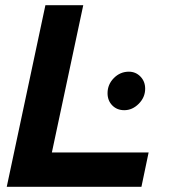

<svg xmlns="http://www.w3.org/2000/svg" viewBox="-20 -720 658 740"><path d="M6 0 155 -700H300.9L179.9 -132.3H552.8L525.1 0ZM459 -295.3Q430.7 -295.3 412.6 -313.9Q394.5 -332.5 394.5 -360.7Q394.5 -394.6 418.9 -419.2Q443.2 -443.7 476.7 -443.7Q503 -443.7 521.3 -424.9Q539.5 -406.2 539.5 -378Q539.5 -345.1 514.9 -320.2Q490.3 -295.3 459 -295.3Z"/></svg>

Font: Red Hat Display VF
Style: Italic
Weight: 300
Italic angle: -12°
Designer: Pentagram, MCKL
Foundry: Pentagram, MCKL
Version: Version 1.010